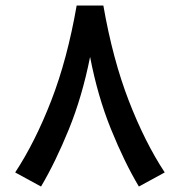

<svg xmlns="http://www.w3.org/2000/svg" viewBox="-20 -662 648 692"><path d="M256.3 -642.1H352.5Q386.2 -448.7 444.1 -299.1Q502 -149.4 573.7 -40.5L480.5 10.3Q428.2 -77.6 380.1 -196.3Q332 -314.9 304.7 -457Q276.4 -314.5 228.3 -196.3Q180.2 -78.1 127.9 10.3L34.7 -40.5Q106.4 -149.4 164.6 -299.1Q222.7 -448.7 256.3 -642.1Z"/></svg>

Font: Vazir Medium WOL
Style: Medium-WOL
Weight: 500
Designer: Saber Rastikerdar
Foundry: Saber Rastikerdar
Version: Version 27.0.1